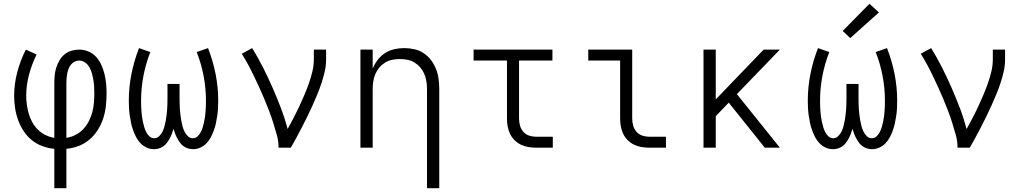

<svg xmlns="http://www.w3.org/2000/svg" viewBox="-20 -783 5440 1018"><path d="M268 215V6Q235 3 204 -8.5Q173 -20 148 -40.5Q123 -61 105 -88.5Q87 -116 76 -146.5Q65 -177 60 -209.5Q55 -242 55 -274Q55 -338 71.5 -400.5Q88 -463 117 -520L174 -494Q149 -443 134 -387.5Q119 -332 119 -275Q119 -251 122.5 -226.5Q126 -202 133 -178.5Q140 -155 152 -133.5Q164 -112 181.5 -95Q199 -78 221.5 -67Q244 -56 268 -52V-343Q268 -364 270 -384.5Q272 -405 278.5 -425Q285 -445 295.5 -463Q306 -481 322 -494.5Q338 -508 358.5 -514Q379 -520 399 -520Q425 -520 449 -510Q473 -500 490 -481Q507 -462 517.5 -438.5Q528 -415 534 -390.5Q540 -366 542.5 -340.5Q545 -315 545 -289Q545 -256 541.5 -222Q538 -188 527.5 -156Q517 -124 499 -95Q481 -66 455.5 -44Q430 -22 398 -9.5Q366 3 332 6V215ZM332 -52Q358 -56 381 -68Q404 -80 421.5 -98.5Q439 -117 451 -140.5Q463 -164 469.5 -188.5Q476 -213 478 -239Q480 -265 480 -290Q480 -308 479 -325Q478 -342 475 -359.5Q472 -377 467.5 -393.5Q463 -410 454.5 -425.5Q446 -441 431.5 -451.5Q417 -462 399 -462Q387 -462 375.5 -456Q364 -450 356 -440Q348 -430 343.5 -418Q339 -406 336.5 -393.5Q334 -381 333 -368.5Q332 -356 332 -343Z M796 8Q776 8 757.5 -0.5Q739 -9 725 -23.5Q711 -38 702 -55.5Q693 -73 686 -92Q679 -111 675 -130.5Q671 -150 668 -170Q665 -190 664 -209.5Q663 -229 663 -249Q663 -321 677 -391Q691 -461 717 -528L777 -507Q753 -446 740.5 -380.5Q728 -315 728 -249Q728 -235 728.5 -221Q729 -207 730 -192.5Q731 -178 733 -164Q735 -150 738 -136Q741 -122 745 -108.5Q749 -95 755.5 -82.5Q762 -70 772.5 -60Q783 -50 798 -50Q813 -50 824 -61Q835 -72 841.5 -85Q848 -98 852 -112.5Q856 -127 858.5 -141.5Q861 -156 863 -171Q865 -186 866 -200.5Q867 -215 867.5 -230Q868 -245 868 -260V-338H932V-260Q932 -245 932.5 -230Q933 -215 934 -200.5Q935 -186 937 -171Q939 -156 941.5 -141.5Q944 -127 948 -112.5Q952 -98 958.5 -85Q965 -72 976 -61Q987 -50 1002 -50Q1017 -50 1027.5 -60Q1038 -70 1044.5 -82.5Q1051 -95 1055 -108.5Q1059 -122 1062 -136Q1065 -150 1067 -164Q1069 -178 1070 -192.5Q1071 -207 1071.5 -221Q1072 -235 1072 -249Q1072 -315 1059.5 -380.5Q1047 -446 1023 -507L1083 -528Q1109 -461 1123 -391Q1137 -321 1137 -249Q1137 -229 1136 -209.5Q1135 -190 1132 -170Q1129 -150 1125 -130.5Q1121 -111 1114 -92Q1107 -73 1098 -55.5Q1089 -38 1075 -23.5Q1061 -9 1042.5 -0.5Q1024 8 1004 8Q990 8 977 4Q964 0 953 -8Q942 -16 934 -27Q926 -38 919.5 -50Q913 -62 908.5 -74.5Q904 -87 900 -100Q896 -87 891.5 -74.5Q887 -62 880.5 -50Q874 -38 866 -27Q858 -16 847 -8Q836 0 823 4Q810 8 796 8Z M1457 0Q1457 -34 1448 -66.5Q1439 -99 1429 -131Q1419 -163 1407 -194.5Q1395 -226 1382 -257Q1369 -288 1355 -318.5Q1341 -349 1326.5 -379.5Q1312 -410 1296 -439.5Q1280 -469 1262 -498L1317 -528Q1348 -478 1374.5 -425.5Q1401 -373 1424.5 -319.5Q1448 -266 1469 -211Q1490 -156 1505 -99Q1521 -128 1536.5 -157.5Q1552 -187 1566 -217Q1580 -247 1593 -277.5Q1606 -308 1617 -339Q1628 -370 1636 -402.5Q1644 -435 1644 -468V-520H1709V-468Q1709 -436 1702 -405Q1695 -374 1685 -343.5Q1675 -313 1663 -284Q1651 -255 1638 -226Q1625 -197 1611 -168.5Q1597 -140 1582.5 -111.5Q1568 -83 1553 -55.5Q1538 -28 1522 0Z M2244 215V-310Q2244 -330 2241 -350.5Q2238 -371 2230 -390Q2222 -409 2209 -424.5Q2196 -440 2178.5 -451Q2161 -462 2140.5 -466Q2120 -470 2100 -470Q2080 -470 2059.5 -466Q2039 -462 2021.5 -451Q2004 -440 1991 -424.5Q1978 -409 1970 -390Q1962 -371 1959 -350.5Q1956 -330 1956 -310V0H1891V-520H1956V-419Q1966 -444 1982.5 -465.5Q1999 -487 2021.5 -501.5Q2044 -516 2070.5 -522Q2097 -528 2123 -528Q2150 -528 2177 -522Q2204 -516 2226.5 -501Q2249 -486 2265.5 -464Q2282 -442 2292 -416.5Q2302 -391 2305.5 -364Q2309 -337 2309 -310V215Z M2822 0Q2802 0 2781 -3.5Q2760 -7 2741.5 -16Q2723 -25 2708 -40Q2693 -55 2684 -74Q2675 -93 2671.5 -113.5Q2668 -134 2668 -155V-462H2491V-520H2909V-462H2732V-155Q2732 -136 2737 -117.5Q2742 -99 2754.5 -84.5Q2767 -70 2785.5 -64Q2804 -58 2822 -58H2911V0Z M3422 0Q3402 0 3381 -3.5Q3360 -7 3341.5 -16Q3323 -25 3308 -40Q3293 -55 3284 -74Q3275 -93 3271.5 -113.5Q3268 -134 3268 -155V-462H3099V-520H3332V-155Q3332 -136 3337 -117.5Q3342 -99 3354.5 -84.5Q3367 -70 3385.5 -64Q3404 -58 3422 -58H3511V0Z M3710 0V-520H3775V-256L4029 -520H4115L3887 -284L4115 0H4035L3850 -231L3844 -239L3775 -167V0Z M4396 8Q4376 8 4357.5 -0.5Q4339 -9 4325 -23.5Q4311 -38 4302 -55.5Q4293 -73 4286 -92Q4279 -111 4275 -130.5Q4271 -150 4268 -170Q4265 -190 4264 -209.5Q4263 -229 4263 -249Q4263 -321 4277 -391Q4291 -461 4317 -528L4377 -507Q4353 -446 4340.5 -380.5Q4328 -315 4328 -249Q4328 -235 4328.5 -221Q4329 -207 4330 -192.5Q4331 -178 4333 -164Q4335 -150 4338 -136Q4341 -122 4345 -108.5Q4349 -95 4355.5 -82.5Q4362 -70 4372.5 -60Q4383 -50 4398 -50Q4413 -50 4424 -61Q4435 -72 4441.5 -85Q4448 -98 4452 -112.5Q4456 -127 4458.5 -141.5Q4461 -156 4463 -171Q4465 -186 4466 -200.5Q4467 -215 4467.5 -230Q4468 -245 4468 -260V-338H4532V-260Q4532 -245 4532.5 -230Q4533 -215 4534 -200.5Q4535 -186 4537 -171Q4539 -156 4541.5 -141.5Q4544 -127 4548 -112.5Q4552 -98 4558.5 -85Q4565 -72 4576 -61Q4587 -50 4602 -50Q4617 -50 4627.5 -60Q4638 -70 4644.5 -82.5Q4651 -95 4655 -108.5Q4659 -122 4662 -136Q4665 -150 4667 -164Q4669 -178 4670 -192.5Q4671 -207 4671.5 -221Q4672 -235 4672 -249Q4672 -315 4659.5 -380.5Q4647 -446 4623 -507L4683 -528Q4709 -461 4723 -391Q4737 -321 4737 -249Q4737 -229 4736 -209.5Q4735 -190 4732 -170Q4729 -150 4725 -130.5Q4721 -111 4714 -92Q4707 -73 4698 -55.5Q4689 -38 4675 -23.5Q4661 -9 4642.5 -0.5Q4624 8 4604 8Q4590 8 4577 4Q4564 0 4553 -8Q4542 -16 4534 -27Q4526 -38 4519.5 -50Q4513 -62 4508.5 -74.5Q4504 -87 4500 -100Q4496 -87 4491.5 -74.5Q4487 -62 4480.5 -50Q4474 -38 4466 -27Q4458 -16 4447 -8Q4436 0 4423 4Q4410 8 4396 8ZM4488 -581 4448 -619 4590 -763 4640 -717Z M5057 0Q5057 -34 5048 -66.5Q5039 -99 5029 -131Q5019 -163 5007 -194.5Q4995 -226 4982 -257Q4969 -288 4955 -318.5Q4941 -349 4926.5 -379.5Q4912 -410 4896 -439.5Q4880 -469 4862 -498L4917 -528Q4948 -478 4974.5 -425.5Q5001 -373 5024.5 -319.5Q5048 -266 5069 -211Q5090 -156 5105 -99Q5121 -128 5136.5 -157.5Q5152 -187 5166 -217Q5180 -247 5193 -277.5Q5206 -308 5217 -339Q5228 -370 5236 -402.5Q5244 -435 5244 -468V-520H5309V-468Q5309 -436 5302 -405Q5295 -374 5285 -343.5Q5275 -313 5263 -284Q5251 -255 5238 -226Q5225 -197 5211 -168.5Q5197 -140 5182.5 -111.5Q5168 -83 5153 -55.5Q5138 -28 5122 0Z"/></svg>

Font: Iosevka SS04 Light Extended
Style: Regular
Weight: 300
Width: 7
Monospace: yes
Designer: Belleve Invis
Foundry: Belleve Invis
Version: Version 19.0.0; ttfautohint (v1.8.4)